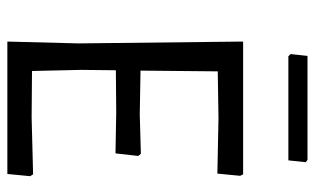

<svg xmlns="http://www.w3.org/2000/svg" viewBox="-187 -669 856 522"><g transform="rotate(90 241.0 -408.0)"><path d="M453 0 459 -62 454 -70 300 -66 173 -67 170 -200 171 -295 285 -296 397 -294 404 -356 398 -363 292 -360 172 -362 174 -572 301 -574 452 -571 458 -633 454 -641H93L98 -193L93 0ZM416 -764 421 -811 415 -816H132L127 -770L133 -764Z"/></g></svg>

Font: Alegreya Sans
Style: Regular
Weight: 400
Designer: Juan Pablo del Peral
Foundry: Huerta Tipografica
Version: Version 1.000;PS 001.000;hotconv 1.0.70;makeotf.lib2.5.58329